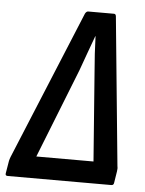

<svg xmlns="http://www.w3.org/2000/svg" viewBox="-66 -695 555 736"><g transform="rotate(5 211.0 -327.5)"><path d="M-9 0Q-19 0 -17 -10L-9 -58Q-8 -62 -7 -65.5Q-6 -69 -4 -74L232 -646Q237 -655 244 -655H343Q350 -655 351 -646L407 -74Q408 -70 408 -64.5Q408 -59 407 -54L400 -10Q399 0 390 0ZM94 -84H314L288 -428Q285 -462 283 -496Q281 -530 280 -563H279Q267 -530 254.5 -496Q242 -462 230 -428Z"/></g></svg>

Font: Sofia Sans Condensed SemiBold
Style: Italic
Weight: 600
Italic angle: -9°
Version: Version 4.100